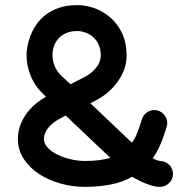

<svg xmlns="http://www.w3.org/2000/svg" viewBox="-20 -729 743 749"><path d="M604 -101.1Q614.3 -101.1 623.5 -97.2Q632.8 -93.3 639.9 -86.4Q647 -79.6 650.9 -70.3Q654.8 -61 654.8 -50.8Q654.8 -40.5 650.9 -31.2Q647 -22 639.9 -15.1Q632.8 -8.3 623.8 -4.2Q614.7 0 604 0Q591.3 0 577.4 -3.7Q563.5 -7.3 551.3 -12Q539.1 -16.6 529.3 -21.5Q519.5 -26.4 515.1 -28.8Q511.7 -30.8 506.6 -33.2Q501.5 -35.6 495.6 -39.6Q458 -18.1 411.1 -9Q364.3 0 310.5 0Q263.7 0 217.3 -12.7Q170.9 -25.4 133.8 -49.3Q96.7 -73.2 73.2 -108.2Q49.8 -143.1 49.8 -187Q49.8 -233.9 77.4 -277.1Q105 -320.3 159.2 -351.6L150.4 -360.4Q117.2 -391.1 100.3 -431.9Q83.5 -472.7 83.5 -514.6Q83.5 -529.3 87.2 -549.3Q90.8 -569.3 99.4 -591.1Q107.9 -612.8 122.3 -633.8Q136.7 -654.8 158.7 -671.6Q180.7 -688.5 210.9 -698.7Q241.2 -709 281.7 -709H286.6Q288.1 -708.5 293 -708.5Q324.7 -707 356.9 -693.8Q389.2 -680.7 415 -656.5Q440.9 -632.3 457.3 -597.2Q473.6 -562 473.6 -515.1H474.1Q474.1 -513.7 473.9 -512.9Q473.6 -512.2 473.6 -510.7V-503.9Q472.2 -474.6 460.9 -449Q449.7 -423.3 432.6 -401.9Q415.5 -380.4 394.8 -363.8Q374 -347.2 352.1 -336.4L332.5 -326.2L494.6 -172.4Q500.5 -180.2 505.1 -188.5Q509.8 -196.8 514.2 -207.5Q518.6 -218.3 523.2 -231.9Q527.8 -245.6 533.7 -263.7Q535.6 -270.5 539.8 -277.1Q543.9 -283.7 550.5 -288.6Q557.1 -293.5 564.7 -296.6Q572.3 -299.8 580.6 -299.8Q592.3 -299.8 601.6 -295.7Q610.8 -291.5 617.9 -284.2Q625 -276.9 628.7 -268.1Q632.3 -259.3 632.3 -250Q632.3 -241.7 630.4 -235.8Q618.2 -193.8 605.2 -164.3Q592.3 -134.8 575.7 -111.3L577.6 -110.8Q585.9 -106.4 593.3 -103.8Q600.6 -101.1 604 -101.1ZM410.2 -113.3 236.3 -278.3 219.7 -269.5Q185.1 -252 168.2 -230.2Q151.4 -208.5 151.4 -187.5Q151.4 -168.9 166 -153.1Q180.7 -137.2 204.1 -125.7Q227.5 -114.3 255.9 -107.7Q284.2 -101.1 310.5 -101.1Q343.8 -101.1 367.2 -104.2Q390.6 -107.4 410.2 -113.3ZM219.7 -433.1 254.9 -400.4 306.6 -426.8Q329.6 -438.5 343 -451.7Q356.4 -464.8 363 -476.6Q369.6 -488.3 371.3 -497.3Q373 -506.3 373 -509.3V-515.1Q373 -533.2 367.2 -549.1Q361.3 -564.9 350.3 -577.4Q339.4 -589.8 323.5 -597.7Q307.6 -605.5 288.1 -607.9H281.7Q256.3 -607.9 238 -599.9Q219.7 -591.8 208 -578.6Q196.3 -565.4 190.4 -548.8Q184.6 -532.2 184.6 -514.6Q184.6 -493.2 193.1 -471.7Q201.7 -450.2 219.7 -433.1Z"/></svg>

Font: TGL 0-17
Style: Regular
Weight: 400
Designer: Peter Wiegel
Foundry: Peter Wiegel
Version: Version 1.003 2010